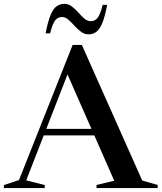

<svg xmlns="http://www.w3.org/2000/svg" viewBox="-30 -950 817 970"><path d="M688.5 -38 766.5 -15.5V0H457.5V-15.5L547 -37L446.5 -266H191L102.5 -39L196 -15V0H-10.5V-15L66 -40.5L337 -723H383.5ZM204 -299H432L311 -574ZM511.5 -925.5Q499.5 -862.5 485.5 -830.5Q471.5 -798.5 454.5 -787.5Q437.5 -776.5 417 -776.5Q396.5 -776.5 379 -789.8Q361.5 -803 346 -820.2Q330.5 -837.5 315.2 -850.8Q300 -864 284 -864Q262 -864 248.8 -847.2Q235.5 -830.5 223 -781.5H200.5Q212.5 -844.5 226.5 -876.5Q240.5 -908.5 257.8 -919.5Q275 -930.5 296 -930.5Q316 -930.5 333.2 -917.2Q350.5 -904 365.8 -886.8Q381 -869.5 396.2 -856.2Q411.5 -843 428 -843Q449.5 -843 463 -859.8Q476.5 -876.5 489 -925.5Z"/></svg>

Font: Newsreader 72pt Medium
Style: Regular
Weight: 500
Designer: Hugues Gentile
Foundry: Production Type
Version: Version 1.003; ttfautohint (v1.8.3)